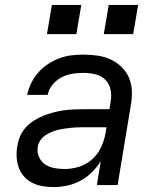

<svg xmlns="http://www.w3.org/2000/svg" viewBox="-20 -749 640 777"><path d="M199 8H198Q176 8 153.5 4.5Q131 1 112 -8.5Q93 -18 78.5 -33.5Q64 -49 56.5 -69Q49 -89 47.5 -111.5Q46 -134 50 -157Q53 -177 61 -196.5Q69 -216 83.5 -232.5Q98 -249 116.5 -260.5Q135 -272 154.5 -280Q174 -288 194.5 -293.5Q215 -299 235 -302Q255 -305 275.5 -306Q296 -307 316 -307H423L428 -339Q432 -364 427 -387.5Q422 -411 405.5 -427Q389 -443 365.5 -448.5Q342 -454 317 -454Q295 -454 272.5 -450.5Q250 -447 229 -436Q208 -425 192.5 -406Q177 -387 173 -365H90Q95 -389 106 -412Q117 -435 134.5 -455Q152 -475 174 -489.5Q196 -504 220 -513Q244 -522 268.5 -525Q293 -528 317 -528Q346 -528 374 -524Q402 -520 426.5 -509Q451 -498 470.5 -479.5Q490 -461 501 -436.5Q512 -412 513.5 -384Q515 -356 510 -327L456 0H372L388 -97Q373 -73 352 -52Q331 -31 305.5 -17.5Q280 -4 252.5 2Q225 8 199 8ZM241 -65Q270 -65 299.5 -74Q329 -83 352.5 -104Q376 -125 389 -153Q402 -181 407 -210L411 -234H316Q303 -234 290 -233.5Q277 -233 264 -231.5Q251 -230 237.5 -228Q224 -226 211 -222.5Q198 -219 185.5 -213.5Q173 -208 161.5 -200Q150 -192 142.5 -180Q135 -168 133 -155Q129 -134 137.5 -114.5Q146 -95 162 -84Q178 -73 199 -69Q220 -65 241 -65ZM400 -611 420 -729H539L519 -611ZM170 -611 190 -729H309L289 -611Z"/></svg>

Font: Iosevka SS04 Extended Oblique
Style: Regular
Weight: 400
Width: 7
Italic angle: -9°
Monospace: yes
Designer: Belleve Invis
Foundry: Belleve Invis
Version: Version 19.0.0; ttfautohint (v1.8.4)